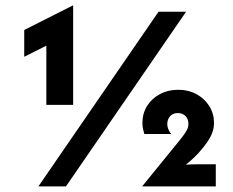

<svg xmlns="http://www.w3.org/2000/svg" viewBox="-20 -667 832 687"><path d="M145.8 -291.7V-503.5L66.7 -463.9V-559.7L240 -647.2H241.7V-291.7ZM117.4 0 547.2 -625H645.8L216 0ZM489.6 0V-1.4L629.2 -172.9Q643.1 -191 648.6 -201.7Q654.2 -212.5 654.2 -223.6Q654.2 -241.7 643.4 -252.1Q632.6 -262.5 616.7 -262.5Q598.6 -262.5 588.5 -251Q578.5 -239.6 578.5 -222.9Q578.5 -205.6 592.4 -187.5H496.5Q493.8 -197.2 491.7 -205.6Q489.6 -213.9 489.6 -227.1Q489.6 -261.1 506.2 -287.8Q522.9 -314.6 552.1 -330.2Q581.2 -345.8 617.4 -345.8Q654.2 -345.8 683.3 -329.9Q712.5 -313.9 729.2 -286.8Q745.8 -259.7 745.8 -227.1Q745.8 -204.2 735.4 -182.3Q725 -160.4 702.1 -133.3Q691 -119.4 676.7 -105.6Q662.5 -91.7 645.1 -77.8Q655.6 -78.5 666.7 -78.8Q677.8 -79.2 689.6 -79.2H752.1V0Z"/></svg>

Font: Afacad Flux
Style: Regular
Weight: 400
Designer: Kristian Moeller
Foundry: Dicotype
Version: Version 1.100